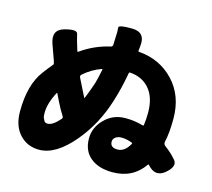

<svg xmlns="http://www.w3.org/2000/svg" viewBox="-116 -935 1231 1114"><g transform="rotate(15 500.0 -377.5)"><path d="M649 40Q565 40 516 -0.5Q467 -41 467 -115Q467 -179 515 -229Q566 -283 643 -283Q698 -283 749 -268Q754 -267 755 -272Q760 -306 760 -347Q760 -441 713 -493Q670 -540 600 -545Q593 -546 592 -539Q573 -435 548 -359Q502 -212 408 -100Q304 24 204 24Q134 24 89 -23Q40 -73 40 -163Q40 -323 108 -413Q134 -448 157 -475Q160 -479 154 -496L121 -588Q92 -669 166 -689Q239 -709 244 -682Q249 -655 271 -586Q273 -581 277 -584Q357 -641 451 -662Q462 -664 463 -676Q465 -712 466 -753Q466 -764 464.5 -780Q463 -796 545 -795Q627 -794 616 -707L613 -680Q612 -675 617 -675Q745 -665 828 -577Q911 -489 911 -352Q911 -266 898 -210Q895 -195 907 -186Q950 -154 976.5 -121.5Q1003 -89 949 -43Q894 3 843 -56Q840 -60 837 -56Q771 40 649 40ZM716 -149Q718 -153 713 -155Q681 -168 649 -168Q627 -168 613 -157.5Q599 -147 599 -131Q599 -95 643 -95Q687 -95 716 -149ZM214 -135Q243 -135 285 -183Q292 -191 286 -200Q266 -230 244 -275L222 -320Q220 -324 218 -320Q180 -249 180 -191Q180 -168 184 -160.5Q188 -153 192.5 -144Q197 -135 214 -135ZM379 -336Q381 -332 383 -337L391 -357Q406 -395 419 -434Q427 -459 439 -520Q440 -525 435 -523Q376 -502 329 -460Q321 -452 326 -442Z"/></g></svg>

Font: Resource Han Rounded KR Heavy
Style: Regular
Weight: 900
Designer: Cyano Hao (round all glyphs); Ryoko NISHIZUKA 西塚涼子 (kana, bopomofo & ideographs); Paul D. Hunt (Latin, Greek & Cyrillic)
Foundry: Cyano Hao
Version: 0.990